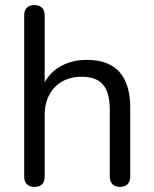

<svg xmlns="http://www.w3.org/2000/svg" viewBox="-20 -732 608 759"><path d="M115.9 6.9Q96.5 6.9 86 -4Q75.6 -14.9 75.6 -34.8V-670.7Q75.6 -691.1 86 -701.5Q96.5 -711.9 115.9 -711.9Q135.3 -711.9 145.9 -701.5Q156.6 -691.1 156.6 -670.7V-377.7H143.7Q164.6 -436 212.4 -465.7Q260.3 -495.3 321.9 -495.3Q380.4 -495.3 418.6 -474.1Q456.9 -452.9 475.9 -410.2Q494.9 -367.6 494.9 -303.3V-34.8Q494.9 -14.9 484.5 -4Q474 6.9 454.6 6.9Q435.2 6.9 424.6 -4Q413.9 -14.9 413.9 -34.8V-298.4Q413.9 -366 387.4 -397.3Q360.8 -428.6 303.1 -428.6Q236.4 -428.6 196.5 -387.2Q156.6 -345.8 156.6 -276.6V-34.8Q156.6 6.9 115.9 6.9Z"/></svg>

Font: Nunito ExtraLight
Style: Regular
Weight: 200
Designer: Vernon Adams
Foundry: Vernon Adams
Version: Version 3.602